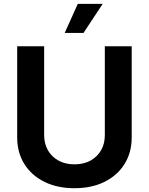

<svg xmlns="http://www.w3.org/2000/svg" viewBox="-20 -968 774 998"><path d="M367.2 10.3Q277.8 10.3 210.7 -22.9Q143.6 -56.2 106.4 -115.7Q69.3 -175.3 69.3 -253.9V-727.5H209.5V-265.6Q209.5 -221.2 229 -187Q248.5 -152.8 283.9 -133.3Q319.3 -113.8 367.2 -113.8Q415 -113.8 450.4 -133.3Q485.8 -152.8 505.4 -187Q524.9 -221.2 524.9 -265.6V-727.5H664.6V-253.9Q664.6 -175.3 627.4 -115.7Q590.3 -56.2 523.4 -22.9Q456.5 10.3 367.2 10.3ZM316.4 -796.9 384.3 -947.8H513.7L414.1 -796.9Z"/></svg>

Font: Inter Cardless
Style: Bold
Weight: 700
Designer: Rasmus Andersson
Foundry: rsms
Version: Version 4.001;git-9221beed3